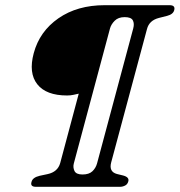

<svg xmlns="http://www.w3.org/2000/svg" viewBox="-20 -720 692 740"><path d="M110 -515Q132.5 -599 205.2 -649.5Q278 -700 383.5 -700H633.5Q656.5 -700 651.5 -681Q647.5 -665 624.5 -659L593 -651Q555 -641.5 546.5 -608L408.5 -94Q399 -58 430.5 -49.5L455 -43.5Q479 -37 474.5 -21Q471.5 -9.5 462 -4.8Q452.5 0 442.5 0H118.5Q95.5 0 101.5 -19Q105.5 -36 133 -42.5L163.5 -49Q202.5 -57.5 212 -91.5L283.5 -359Q274 -357 263 -354.5Q252 -352 238.5 -352Q158 -352 123.8 -395.2Q89.5 -438.5 110 -515ZM354 -90 493.5 -610.5Q498.5 -629 492 -641.5Q485.5 -654 460.5 -654Q436 -654 422.2 -640.2Q408.5 -626.5 404 -610.5L264.5 -90Q260.5 -75 267 -61.2Q273.5 -47.5 298 -47.5Q323 -47.5 336 -59.8Q349 -72 354 -90Z"/></svg>

Font: Fraunces 9pt S100 Light
Style: Italic
Weight: 300
Italic angle: -16°
Version: Version 1.000; ttfautohint (v1.8.3)